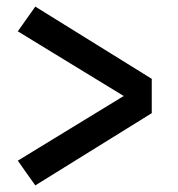

<svg xmlns="http://www.w3.org/2000/svg" viewBox="-20 -631 540 582"><path d="M87 -69 60 -107 34 -144 355 -340 34 -536 87 -611 440 -392V-288Z"/></svg>

Font: Iosevka Curly Semibold
Style: Regular
Weight: 600
Monospace: yes
Designer: Belleve Invis
Foundry: Belleve Invis
Version: Version 22.1.2; ttfautohint (v1.8.4)